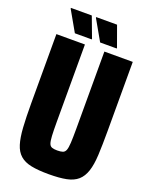

<svg xmlns="http://www.w3.org/2000/svg" viewBox="-194 -1080 971 1271"><g transform="rotate(20 292.0 -444.5)"><path d="M314 98Q240 98 191 88Q142 78 112.5 52Q83 26 69 -19.5Q55 -65 50.5 -135Q46 -205 46 -304V-791H247V-247Q247 -184 249 -148Q251 -112 257 -95.5Q263 -79 277 -74Q291 -69 314 -69Q339 -69 353 -74Q367 -79 373.5 -95.5Q380 -112 382 -148Q384 -184 384 -247V-791H584V-304Q584 -205 580.5 -135Q577 -65 562 -19.5Q547 26 517.5 52Q488 78 439 88Q390 98 314 98ZM454 -838H337L255 -982V-987H402L454 -843ZM278 -838H159L77 -982V-987H224L278 -843Z"/></g></svg>

Font: Farlight84_Sys_V01
Style: Bold
Weight: 700
Designer: Monotype Design Team, Nadine Chahine and Nizar Qandah
Foundry: Monotype Imaging Inc.
Version: Version 2.004;October 31, 2024;FontCreator 14.0.0.2814 64-bi